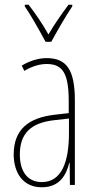

<svg xmlns="http://www.w3.org/2000/svg" viewBox="-20 -783 406 813"><path d="M173 -606H197C223 -653 257 -713 286 -756V-763H270C236 -717 211 -681 185 -637C161 -681 127 -730 101 -763H85V-756C107 -725 146 -656 173 -606ZM177 -537C143 -537 104 -525 72 -505L83 -483C120 -505 153 -512 177 -512C244 -512 271 -475 271 -355V-304L210 -297C100 -284 38 -234 38 -129C38 -57 73 10 157 10C233 10 261 -43 273 -93H275L276 0H297V-358C297 -489 261 -537 177 -537ZM209 -274 272 -281V-220C272 -97 241 -12 157 -12C99 -12 64 -54 64 -129C64 -217 110 -263 209 -274Z"/></svg>

Font: Noto Sans Myanmar ExtraCondensed Thin
Style: Regular
Weight: 100
Width: 2
Designer: Monotype Design Team
Foundry: Monotype Imaging Inc.
Version: Version 2.107